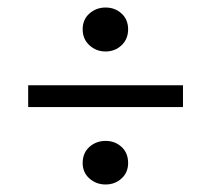

<svg xmlns="http://www.w3.org/2000/svg" viewBox="-20 -557 531 511"><path d="M261 -66Q236 -66 218 -82Q200 -98 200 -123Q200 -150 218 -166Q236 -182 261 -182Q286 -182 303.5 -166Q321 -150 321 -123Q321 -98 303.5 -82Q286 -66 261 -66ZM261 -420Q236 -420 218 -436.5Q200 -453 200 -479Q200 -505 218 -521Q236 -537 261 -537Q286 -537 303.5 -521Q321 -505 321 -479Q321 -453 303.5 -436.5Q286 -420 261 -420ZM467 -272H55V-330H467Z"/></svg>

Font: Lisu Bosa SemiBold
Style: Italic
Weight: 600
Italic angle: -19°
Designer: David Morse, Annie Olsen, Victor Gaultney, Frank Grießhammer (Latin)
Foundry: SIL International
Version: Version 2.000